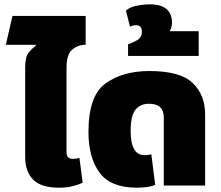

<svg xmlns="http://www.w3.org/2000/svg" viewBox="-20 -862 1029 892"><path d="M97 -422H289V-548Q289 -609 315.5 -631.5Q342 -654 378 -654V-788H38L7 -654H146L147 -650Q128 -636 112.5 -617Q97 -598 97 -548ZM255 10Q290 10 317.5 3Q345 -4 364 -13L349 -129Q336 -124 318 -124Q289 -124 289 -154V-517H97V-131Q97 -66 133.5 -28Q170 10 255 10Z M616 10Q637 10 661 7Q685 4 701 -3L683 -145Q665 -141 652 -141Q587 -141 587 -253Q587 -325 609.5 -352.5Q632 -380 672 -380Q741 -380 741 -316V0H933V-330Q933 -421 875 -476.5Q817 -532 674 -532Q551 -532 471 -475Q391 -418 391 -249Q391 -130 442.5 -60Q494 10 616 10Z M903 -717H768Q779 -734 779 -756Q779 -842 675 -842Q651 -842 618 -836Q585 -830 565 -813L584 -738Q598 -745 612 -745Q639 -745 639 -715Q639 -686 614 -673.5Q589 -661 575 -656V-602H903Z"/></svg>

Font: Noto Sans Thai UI Black
Style: Regular
Weight: 900
Designer: Monotype Design Team
Foundry: Monotype Imaging Inc.
Version: Version 1.901